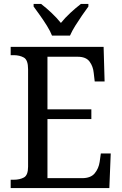

<svg xmlns="http://www.w3.org/2000/svg" viewBox="-20 -951 618 971"><path d="M34 0V-42H49Q80 -42 101 -53.5Q122 -65 122 -108V-601Q122 -648 100.5 -660Q79 -672 49 -672H34V-714H504L509 -539H459L454 -582Q451 -615 433 -639.5Q415 -664 373 -664H220V-398H442V-349H220V-50H395Q439 -50 459 -74.5Q479 -99 484 -132L490 -175H540L533 0ZM243 -771Q234 -794 217.5 -820.5Q201 -847 182.5 -873Q164 -899 150 -918V-931H188Q214 -911 240.5 -886Q267 -861 288 -835Q309 -861 336 -886Q363 -911 389 -931H427V-918Q413 -899 395 -873Q377 -847 360.5 -820.5Q344 -794 334 -771Z"/></svg>

Font: Noto Serif Lao SemCond
Style: Regular
Weight: 400
Width: 4
Designer: Monotype Design Team
Foundry: Monotype Imaging Inc.
Version: Version 2.004; ttfautohint (v1.8.4.7-5d5b)